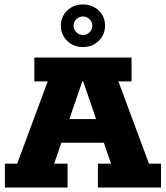

<svg xmlns="http://www.w3.org/2000/svg" viewBox="-20 -841 744 861"><path d="M2 0V-107H57L194 -476H134V-583H570V-476H511L648 -107H702V0H419V-107H478L431 -244L482 -201H221L270 -244L223 -107H283V0ZM277 -266 250 -307H451L425 -266L353 -476H349ZM352 -630Q310 -630 281.5 -657.5Q253 -685 253 -725Q253 -767 281.5 -794Q310 -821 352 -821Q394 -821 422.5 -794Q451 -767 451 -726Q451 -685 422.5 -657.5Q394 -630 352 -630ZM352 -684Q369 -684 381.5 -696Q394 -708 394 -726Q394 -743 381.5 -755Q369 -767 352 -767Q335 -767 322.5 -755Q310 -743 310 -726Q310 -708 322.5 -696Q335 -684 352 -684Z"/></svg>

Font: Rokkitt SemiBold ExtraBold
Style: Regular
Weight: 800
Version: Version 3.103